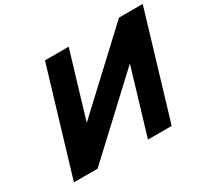

<svg xmlns="http://www.w3.org/2000/svg" viewBox="-160 -1072 1420 1319"><g transform="rotate(-30 550.0 -412.5)"><path d="M818.8 -512H816.4L266.3 0H78.3L325.1 -825H513.1L360 -313H362.4L912.4 -825H1100.4L853.7 0H665.7Z"/></g></svg>

Font: Hussar
Style: BdSuprExtOblThree
Weight: 700
Foundry: Cannot Into Space Fonts
Version: Version 2.00